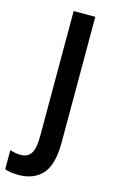

<svg xmlns="http://www.w3.org/2000/svg" viewBox="-196 -765 604 1021"><g transform="rotate(15 106.5 -255.0)"><path d="M17 204Q-27 204 -58 193V88Q-45 92 -30 95Q-15 98 2 98Q24 98 41 87.5Q58 77 67 50Q76 23 76 -29V-714H195V-24Q195 102 147.5 153Q100 204 17 204Z"/></g></svg>

Font: Noto Sans Gurmukhi Condensed SemiBold
Style: Regular
Weight: 600
Width: 3
Designer: Jelle Bosma - Monotype Design Team
Foundry: Monotype Imaging Inc.
Version: Version 2.004; ttfautohint (v1.8.4.7-5d5b)